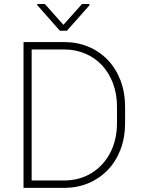

<svg xmlns="http://www.w3.org/2000/svg" viewBox="-20 -916 695 936"><path d="M290.5 0H122.1L123 -36.1H290.5Q367.2 -36.1 425.5 -71.8Q483.9 -107.4 517.1 -170.7Q550.3 -233.9 550.3 -316.4V-396Q550.3 -457.5 531.2 -508.8Q512.2 -560.1 477.8 -597.2Q443.4 -634.3 396 -654.5Q348.6 -674.8 292.5 -674.8H119.1V-710.9H292.5Q356.4 -710.9 410.9 -688.2Q465.3 -665.5 505.4 -623.8Q545.4 -582 567.6 -523.7Q589.8 -465.3 589.8 -394.5V-316.4Q589.8 -245.6 567.6 -187.3Q545.4 -128.9 505.1 -87.2Q464.8 -45.4 410.4 -22.7Q356 0 290.5 0ZM134.3 -710.9V0H94.7V-710.9ZM198.7 -896.5 289.1 -794.9 379.9 -896.5H416V-890.1L306.2 -766.1H272L161.6 -891.1V-896.5Z"/></svg>

Font: Roboto ExtraLight
Style: Regular
Weight: 250
Designer: Christian Robertson
Foundry: Google
Version: Version 3.009; 2024